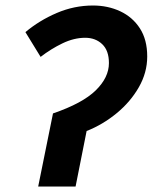

<svg xmlns="http://www.w3.org/2000/svg" viewBox="-20 -684 560 704"><path d="M120 0 174.3 -268.1Q282.6 -305.2 331 -352.6Q379.4 -400 379.4 -452.7Q379.4 -498.7 354.7 -522.1Q330 -545.5 292.5 -545.5Q251.4 -545.5 208.9 -525Q166.4 -504.5 128.9 -475.4L73.2 -566.2Q124 -608.9 187.9 -636.3Q251.8 -663.8 320.8 -663.8Q375.6 -663.8 420.9 -642.6Q466.3 -621.3 493 -579.9Q519.8 -538.5 519.8 -476.8Q519.8 -417.8 489.1 -364.2Q458.5 -310.6 407.7 -268.8Q356.9 -227 297.6 -203.6L257.1 0Z"/></svg>

Font: Source Sans Variable
Style: Italic
Weight: 200
Italic angle: -11°
Designer: Paul D. Hunt
Foundry: Adobe Systems Incorporated
Version: Version 3.006;hotconv 1.0.111;makeotfexe 2.5.65597